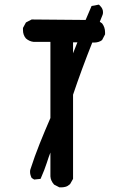

<svg xmlns="http://www.w3.org/2000/svg" viewBox="-20 -800 540 820"><path d="M374 -618.2Q328.1 -502.9 292 -395.5V-36.1L279.3 -13.7Q269.5 -4.9 260.3 -2.4Q251 0 245.1 0Q239.3 0 233.4 0L210.9 -11.7Q196.3 -28.3 195.3 -46.9V-148.4Q188.5 -131.8 179.7 -104Q170.9 -76.2 153.3 -36.1L126 -33.2L115.2 -40Q108.4 -53.7 108.4 -65.4Q108.4 -72.3 109.4 -75.2Q127.9 -132.8 149.9 -187.5Q171.9 -242.2 195.3 -295.9V-621.1H124Q105.5 -623 90.8 -635.7Q78.1 -650.4 78.1 -671.9Q78.1 -674.8 78.1 -680.7L90.8 -704.1L115.2 -716.8L345.7 -714.8L371.1 -774.4L402.3 -780.3Q407.2 -775.4 408.2 -774.4Q419.9 -762.7 419.9 -748Q419.9 -740.2 418 -736.3L406.2 -707L416 -700.2Q428.7 -683.6 428.7 -662.1Q428.7 -659.2 428.7 -653.3L417 -630.9L416 -628.9Q402.3 -618.2 380.9 -618.2Q377.9 -618.2 374 -618.2ZM292 -619.1V-572.3L310.5 -619.1Z"/></svg>

Font: JasonHandwriting2
Style: SemiBold
Weight: 600
Version: Version 1.04.7